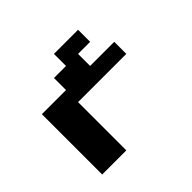

<svg xmlns="http://www.w3.org/2000/svg" viewBox="-142 -793 977 977"><g transform="rotate(-45 347.0 -304.0)"><path d="M434 -434H607.6V-347.2H260.4V0H86.8V-434H260.4V-520.8H347.2V-607.6H520.8V-520.8H434Z"/></g></svg>

Font: 8-bit Operator+ 8
Style: Bold
Weight: 700
Designer: GrandChaos9000
Version: Version 1.3.0 - August 1, 2014